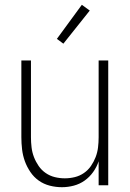

<svg xmlns="http://www.w3.org/2000/svg" viewBox="-20 -772 540 800"><path d="M238 8Q212 8 187 1.5Q162 -5 141.5 -19.5Q121 -34 106.5 -55.5Q92 -77 83.5 -100.5Q75 -124 72 -149.5Q69 -175 69 -200V-520H109V-200Q109 -179 111.5 -158Q114 -137 121.5 -117.5Q129 -98 141 -80.5Q153 -63 170.5 -51Q188 -39 208.5 -34Q229 -29 250 -29Q271 -29 291.5 -34Q312 -39 329.5 -51Q347 -63 359 -80.5Q371 -98 378.5 -117.5Q386 -137 388.5 -158Q391 -179 391 -200V-520H431V0H391V-100Q383 -76 368 -55Q353 -34 332.5 -19.5Q312 -5 287.5 1.5Q263 8 238 8ZM244 -590 217 -610 321 -752 354 -728Z"/></svg>

Font: Iosevka Term Curly Extralight
Style: Regular
Weight: 200
Designer: Belleve Invis
Foundry: Belleve Invis
Version: Version 32.3.0